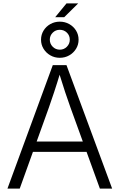

<svg xmlns="http://www.w3.org/2000/svg" viewBox="-20 -1111 705 1131"><path d="M23.9 0 291 -727.5H371.6L640.6 0H568.4L395.5 -476.6Q380.9 -516.6 363.5 -569.1Q346.2 -621.6 323.2 -695.8H338.9Q316.4 -621.1 298.8 -568.1Q281.2 -515.1 267.6 -476.6L96.2 0ZM148.9 -216.3V-277.3H515.6V-216.3ZM305.2 -1009.8 371.6 -1090.8H440.4L358.4 -1009.8ZM332 -770.5Q301.8 -770.5 276.6 -784.9Q251.5 -799.3 236.6 -823.5Q221.7 -847.7 221.7 -877Q221.7 -906.7 236.6 -930.9Q251.5 -955.1 276.6 -969.2Q301.8 -983.4 332 -983.4Q362.8 -983.4 387.9 -969.2Q413.1 -955.1 428 -930.9Q442.9 -906.7 442.9 -877Q442.9 -847.7 428 -823.5Q413.1 -799.3 387.9 -784.9Q362.8 -770.5 332 -770.5ZM332.5 -818.4Q356.9 -818.4 374 -835.7Q391.1 -853 391.1 -877.4Q391.1 -901.9 374 -918.7Q356.9 -935.5 332 -935.5Q307.6 -935.5 290.5 -918.5Q273.4 -901.4 273.4 -877.4Q273.4 -853 290.5 -835.7Q307.6 -818.4 332.5 -818.4Z"/></svg>

Font: Inter 18pt Light
Style: Regular
Weight: 300
Designer: Rasmus Andersson
Foundry: rsms
Version: Version 4.001;git-66647c0bb